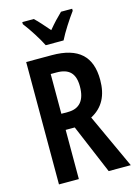

<svg xmlns="http://www.w3.org/2000/svg" viewBox="-137 -1009 768 1082"><g transform="rotate(-15 246.5 -468.5)"><path d="M199 -777H303C324 -820 367 -886 396 -925V-937H331C302 -909 282 -888 251 -851C222 -884 195 -916 172 -937H105V-925C137 -884 179 -818 199 -777ZM218 -714H68V0H184V-287H237L358 0H487L341 -317C413 -355 445 -419 445 -509C445 -646 373 -714 218 -714ZM218 -613C291 -613 325 -579 325 -503C325 -422 290 -381 223 -381H184V-613Z"/></g></svg>

Font: Noto Sans Myanmar UI ExtraCondensed SemiBold
Style: Regular
Weight: 600
Width: 2
Designer: Monotype Design Team
Foundry: Monotype Imaging Inc.
Version: Version 2.103